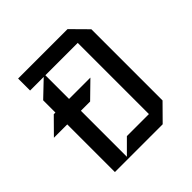

<svg xmlns="http://www.w3.org/2000/svg" viewBox="-181 -838 986 986"><g transform="rotate(-45 311.5 -345.5)"><path d="M537 -87 451 0H104V-346H7L92 -432H104V-521L191 -604H92V-691H451L537 -604ZM438 -87V-604H203V-432H358L270 -346H203V-12L278 -87Z"/></g></svg>

Font: Iceberg
Style: Regular
Weight: 400
Designer: Victor Kharyk
Foundry: Cyreal (www.cyreal.org)
Version: Version 1.002